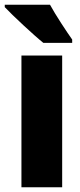

<svg xmlns="http://www.w3.org/2000/svg" viewBox="-34 -852 337 806"><path d="M176 -832H-14V-822C18 -788 109 -703 148 -672H269V-686C247 -717 198 -791 176 -832ZM227 -66V-619H56V-66Z"/></svg>

Font: Noto Sans Malayalam UI Condensed Black
Style: Regular
Weight: 900
Width: 3
Designer: Jelle Bosma - Monotype Design Team
Foundry: Monotype Imaging Inc.
Version: Version 2.104